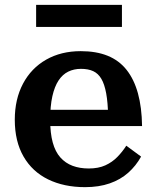

<svg xmlns="http://www.w3.org/2000/svg" viewBox="-20 -760 643 792"><path d="M187 -265Q187 -211 197.5 -172.5Q208 -134 229 -110.5Q250 -87 279.5 -76Q309 -65 346 -65Q386 -65 414.5 -78Q443 -91 464 -112.5Q485 -134 501 -159L562 -114Q541 -76 509 -47.5Q477 -19 432.5 -3.5Q388 12 331 12Q244 12 178.5 -20Q113 -52 77 -114.5Q41 -177 41 -266Q41 -351 75 -415Q109 -479 170.5 -514Q232 -549 313 -549Q377 -549 424 -530Q471 -511 502 -472Q533 -433 549 -375Q565 -317 566 -240H152V-307H450L426 -281Q425 -337 418 -375Q411 -413 398 -435Q385 -457 364.5 -466.5Q344 -476 314 -476Q285 -476 261.5 -464.5Q238 -453 221.5 -428Q205 -403 196 -363Q187 -323 187 -265ZM129 -740H483V-649H129Z"/></svg>

Font: Roboto Serif 20pt SemiBold
Style: Regular
Weight: 600
Version: Version 1.008